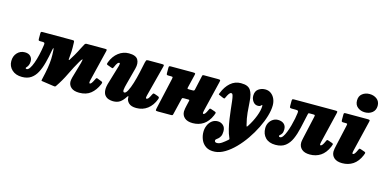

<svg xmlns="http://www.w3.org/2000/svg" viewBox="-133 -1328 4254 2129"><g transform="rotate(15 1994.5 -263.5)"><path d="M948 -495 861.5 -140Q860.5 -135.5 859.2 -128Q858 -120.5 858 -116.5Q858 -104.5 866.5 -104.5Q875 -104.5 885.2 -118.2Q895.5 -132 912 -166Q916.5 -176.5 920.8 -180Q925 -183.5 934 -180.5L985.5 -160Q995 -157 995 -149.2Q995 -141.5 990 -129Q959 -57 908.5 -16Q858 25 777 25Q715.5 25 684 -2.5Q652.5 -30 652.5 -73Q652.5 -78.5 654.8 -93.5Q657 -108.5 660.5 -120L712.5 -300Q724.5 -346.5 716 -341.5Q707.5 -336.5 688.5 -303Q646 -230.5 605.2 -145Q564.5 -59.5 509.5 21Q504.5 28.5 494.5 27.8Q484.5 27 476 25.5L345 6.5Q339.5 5.5 339.5 1.2Q339.5 -3 341.5 -11Q361.5 -95 370.8 -152.5Q380 -210 381.8 -256.5Q383.5 -303 380 -353.5Q378.5 -377.5 374.8 -379Q371 -380.5 366.5 -356.5Q351.5 -273 333.5 -204Q315.5 -135 288.5 -84.8Q261.5 -34.5 220.5 -7.2Q179.5 20 119 20Q46.5 20 3.2 -20Q-40 -60 -40 -120Q-40 -178 -5.2 -215.2Q29.5 -252.5 82 -252.5Q123.5 -252.5 146 -230.2Q168.5 -208 168.5 -173.5Q168.5 -143.5 160 -126Q151.5 -108.5 143 -99.8Q134.5 -91 134.5 -87.5Q134.5 -82.5 138.8 -80Q143 -77.5 146.5 -77.5Q164 -77.5 181.2 -102.2Q198.5 -127 214.2 -170.2Q230 -213.5 242.8 -268.8Q255.5 -324 264 -385.5Q266.5 -402.5 262 -408.8Q257.5 -415 240.5 -415H214Q198.5 -415 195 -419.5Q191.5 -424 191.5 -440V-500Q191.5 -514.5 197.2 -517.2Q203 -520 216.5 -520H549Q566.5 -520 571.5 -517.8Q576.5 -515.5 577 -500Q580 -435 577.8 -390.5Q575.5 -346 571 -308.5Q570 -299.5 573 -296.5Q576 -293.5 581.5 -302.5Q606.5 -342 621.5 -367.8Q636.5 -393.5 646.8 -413.5Q657 -433.5 667.5 -454.2Q678 -475 694 -504Q702.5 -520 717 -520H926.5Q946 -520 949.2 -516Q952.5 -512 948 -495Z M998.5 -385Q1026.5 -457.5 1080 -498.8Q1133.5 -540 1199 -540Q1279.5 -540 1303.5 -499.2Q1327.5 -458.5 1310.5 -395L1261.5 -210Q1248 -162 1245.8 -134.5Q1243.5 -107 1261.5 -107Q1278.5 -107 1297.8 -143.5Q1317 -180 1335.2 -238.8Q1353.5 -297.5 1368 -364L1394.5 -488Q1397.5 -502.5 1402 -511.2Q1406.5 -520 1424 -520H1575Q1596.5 -520 1602.8 -517.2Q1609 -514.5 1604.5 -497L1511.5 -138.5Q1508.5 -127.5 1507.8 -116Q1507 -104.5 1517 -104.5Q1528.5 -104.5 1538.5 -118Q1548.5 -131.5 1563 -162Q1567.5 -173 1572.2 -178Q1577 -183 1591.5 -178.5L1627.5 -165.5Q1641 -161.5 1644.8 -154.8Q1648.5 -148 1643 -133Q1614.5 -57.5 1560.2 -16.2Q1506 25 1432.5 25Q1373.5 25 1345.5 -1.8Q1317.5 -28.5 1317.5 -62.5V-72.5Q1317.5 -79 1312.8 -78.5Q1308 -78 1303 -69.5Q1275.5 -25.5 1244.2 -3.2Q1213 19 1164.5 19Q1139.5 19 1114 11Q1088.5 3 1070.5 -18.2Q1052.5 -39.5 1049.8 -78.2Q1047 -117 1067.5 -179L1126.5 -377.5Q1130 -389 1130.5 -399.8Q1131 -410.5 1121.5 -410.5Q1112 -410.5 1101.5 -397.5Q1091 -384.5 1076 -348.5Q1071 -337 1067.8 -334.5Q1064.5 -332 1049 -337L1005 -353Q992.5 -357.5 992.8 -364Q993 -370.5 998.5 -385Z M2250 -490 2165 -138.5Q2161.5 -125.5 2161.5 -116Q2161.5 -104.5 2170 -104.5Q2188 -104.5 2212.5 -160Q2219 -175.5 2223 -179.2Q2227 -183 2241.5 -178L2286 -162.5Q2300.5 -157 2297.5 -146.2Q2294.5 -135.5 2288 -120Q2255.5 -45 2202.5 -10Q2149.5 25 2079.5 25Q2018 25 1986 -3.5Q1954 -32 1954 -77Q1954 -91.5 1957.8 -110Q1961.5 -128.5 1964 -140L1978.5 -203Q1980.5 -211.5 1977.5 -213.8Q1974.5 -216 1963 -216H1914.5Q1903.5 -216 1899.2 -213.8Q1895 -211.5 1893 -203L1848 -16Q1845.5 -5 1840.5 -2.5Q1835.5 0 1821.5 0H1675.5Q1651.5 0 1650 -7Q1648.5 -14 1652.5 -32L1732 -386Q1736 -404.5 1734.2 -409.8Q1732.5 -415 1713.5 -415H1685.5Q1670 -415 1666 -419.2Q1662 -423.5 1662 -440V-499Q1662 -513.5 1666.8 -516.8Q1671.5 -520 1685.5 -520H1936.5Q1961.5 -520 1964.8 -515.2Q1968 -510.5 1962.5 -490L1927.5 -345Q1924 -332 1927.8 -329Q1931.5 -326 1948.5 -326H1988Q2000.5 -326 2004.2 -330.8Q2008 -335.5 2010 -345L2044 -499Q2046.5 -513.5 2050 -516.8Q2053.5 -520 2067.5 -520H2224Q2249 -520 2252 -515.2Q2255 -510.5 2250 -490Z M2728.5 -348Q2693.5 -348 2672 -378Q2650.5 -408 2651 -444Q2651.5 -496.5 2685.8 -520.8Q2720 -545 2763 -545Q2801.5 -545 2829.5 -524.2Q2857.5 -503.5 2872.8 -469.5Q2888 -435.5 2888 -395Q2888 -339.5 2867.5 -270.2Q2847 -201 2811 -128Q2775 -55 2727.5 14Q2680 83 2625.2 138.8Q2570.5 194.5 2513.2 229Q2456 263.5 2400.5 267.5Q2337 272 2297.2 246Q2257.5 220 2239 176.5Q2220.5 133 2221 86Q2221 48 2235.8 13Q2250.5 -22 2278.8 -44.5Q2307 -67 2346.5 -67Q2382 -67 2408.8 -43Q2435.5 -19 2434.5 27Q2434 61 2424 80.8Q2414 100.5 2401.5 111.5Q2389 122.5 2379.5 129.5Q2370 136.5 2370 145Q2369.5 168 2397.5 168Q2425 168 2455 146.8Q2485 125.5 2511.5 102Q2519 94.5 2520.2 92.2Q2521.5 90 2517 79.5Q2497.5 37 2484.8 -16.2Q2472 -69.5 2463.8 -125.5Q2455.5 -181.5 2450 -233.2Q2444.5 -285 2439.8 -324.8Q2435 -364.5 2429 -385Q2426.5 -393 2422.8 -400.2Q2419 -407.5 2407.5 -407.5Q2396.5 -407.5 2384.2 -391Q2372 -374.5 2355.5 -337.5Q2352.5 -330.5 2347.8 -330Q2343 -329.5 2335.5 -332.5L2286 -354Q2277 -357 2278.8 -361.2Q2280.5 -365.5 2283.5 -374Q2313.5 -451.5 2365 -496.8Q2416.5 -542 2484.5 -542Q2530.5 -542 2556.8 -530.2Q2583 -518.5 2596.5 -497.5Q2610 -476.5 2618 -447.5Q2627.5 -412 2630.2 -360Q2633 -308 2639 -245Q2645 -182 2663 -112Q2667.5 -94 2670.5 -93.2Q2673.5 -92.5 2682.5 -106.5Q2725 -172 2751.2 -241Q2777.5 -310 2777.5 -359Q2777.5 -368 2774 -368Q2769 -368 2765.5 -363Q2762 -358 2754.2 -353Q2746.5 -348 2728.5 -348Z M2872.5 -130Q2872.5 -166 2888.5 -194.2Q2904.5 -222.5 2930.5 -238.8Q2956.5 -255 2986.5 -255Q3029.5 -255 3055 -233Q3080.5 -211 3080.5 -171Q3080.5 -138.5 3071 -122.8Q3061.5 -107 3052 -100.2Q3042.5 -93.5 3042.5 -87Q3042.5 -75 3058 -75Q3074 -75 3089.8 -97.5Q3105.5 -120 3119.8 -156.5Q3134 -193 3145.5 -235Q3157 -277 3165 -317Q3173 -357 3176 -386Q3178.5 -407 3170.5 -411Q3162.5 -415 3141.5 -415H3105Q3088.5 -415 3082.2 -418.2Q3076 -421.5 3076 -439V-491Q3076 -509.5 3079.2 -514.8Q3082.5 -520 3101 -520H3568.5Q3593.5 -520 3596.5 -515.2Q3599.5 -510.5 3594.5 -490L3510 -138.5Q3506.5 -125.5 3506.5 -116Q3506.5 -104.5 3515 -104.5Q3533 -104.5 3557.5 -160Q3564 -175.5 3568 -179.2Q3572 -183 3586.5 -178L3631 -162.5Q3645.5 -157 3642.5 -146.2Q3639.5 -135.5 3633 -120Q3600.5 -45 3547.5 -10Q3494.5 25 3424.5 25Q3363 25 3331 -3.5Q3299 -32 3299 -77Q3299 -91.5 3302.8 -110Q3306.5 -128.5 3309 -140L3364 -386Q3368 -404.5 3366.5 -409.8Q3365 -415 3348 -415H3305Q3292 -415 3290.5 -409.2Q3289 -403.5 3286 -390.5Q3268 -308.5 3251.5 -234.5Q3235 -160.5 3209.5 -103.2Q3184 -46 3141.2 -13Q3098.5 20 3028.5 20Q2954 20 2913.2 -21.2Q2872.5 -62.5 2872.5 -130Z M3776 -690Q3776 -741 3810.8 -768Q3845.5 -795 3894 -795Q3943 -795 3978 -768Q4013 -741 4013 -690Q4011.5 -639 3977.2 -612Q3943 -585 3894 -585Q3845.5 -585 3810.8 -612Q3776 -639 3776 -690ZM3966 -490 3881.5 -138.5Q3878 -125.5 3878 -116Q3878 -104.5 3886.5 -104.5Q3904.5 -104.5 3929 -160Q3935.5 -175.5 3939.5 -179.2Q3943.5 -183 3958 -178L4002.5 -162.5Q4017 -157 4014 -146.2Q4011 -135.5 4004.5 -120Q3972 -45 3919 -10Q3866 25 3796 25Q3734.5 25 3702.5 -3.5Q3670.5 -32 3670.5 -77Q3670.5 -91.5 3674.2 -110Q3678 -128.5 3680.5 -140L3735.5 -386Q3739.5 -404.5 3738 -409.8Q3736.5 -415 3719.5 -415H3694Q3678.5 -415 3674.5 -419.2Q3670.5 -423.5 3670.5 -440V-499Q3670.5 -513.5 3675.2 -516.8Q3680 -520 3694 -520H3940Q3965 -520 3968.2 -515.2Q3971.5 -510.5 3966 -490Z"/></g></svg>

Font: Besley* Narrow Fatface
Style: Italic
Weight: 900
Width: 4
Italic angle: -13°
Designer: Owen Earl
Foundry: indestructible type*
Version: Version 3.000; ttfautohint (v1.8.3)